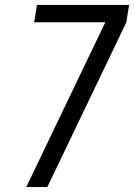

<svg xmlns="http://www.w3.org/2000/svg" viewBox="-20 -755 541 775"><path d="M86 0 405 -665H118L129 -735H501L490 -665L171 0Z"/></svg>

Font: Iosevka SS04
Style: Italic
Weight: 400
Italic angle: -9°
Monospace: yes
Designer: Belleve Invis
Foundry: Belleve Invis
Version: Version 19.0.0; ttfautohint (v1.8.4)